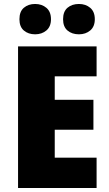

<svg xmlns="http://www.w3.org/2000/svg" viewBox="-20 -948 552 968"><path d="M467 0H71V-714H467V-563H256V-445H451V-294H256V-153H467ZM78 -851Q78 -890 100.5 -909Q123 -928 157 -928Q191 -928 214 -908.5Q237 -889 237 -851Q237 -814 214 -794.5Q191 -775 157 -775Q123 -775 100.5 -794Q78 -813 78 -851ZM298 -851Q298 -890 320.5 -909Q343 -928 378 -928Q412 -928 435 -908.5Q458 -889 458 -851Q458 -814 435 -794.5Q412 -775 378 -775Q343 -775 320.5 -794Q298 -813 298 -851Z"/></svg>

Font: Noto Sans Bengali SemiCondensed Black
Style: Regular
Weight: 900
Width: 4
Designer: Joana Ranito - Universal Thirst; Jelle Bosma - Monotype Design Team
Foundry: Universal Thirst ehf.
Version: Version 3.000; ttfautohint (v1.8.4.7-5d5b)